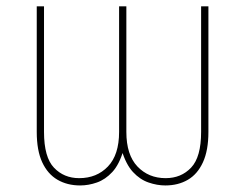

<svg xmlns="http://www.w3.org/2000/svg" viewBox="-20 -562 756 592"><path d="M227.1 9.8Q187.5 9.8 157.2 -7.8Q127 -25.4 110.1 -61.8Q93.3 -98.1 93.3 -155.3V-542.5H115.7V-155.3Q115.7 -77.1 146.5 -44.9Q177.2 -12.7 224.1 -12.7Q278.3 -12.7 312.7 -48.6Q347.2 -84.5 347.2 -155.3V-542.5H369.6V-155.3Q369.6 -84.5 403.8 -48.6Q438 -12.7 490.7 -12.7Q538.6 -12.7 569.3 -45.2Q600.1 -77.6 600.1 -155.3V-542.5H622.6V-155.3Q622.6 -98.1 605.7 -61.5Q588.9 -24.9 559.1 -7.6Q529.3 9.8 489.7 9.8Q464.4 9.8 438 0.7Q411.6 -8.3 389.9 -31.7Q368.2 -55.2 355 -99.6H360.8Q348.1 -55.2 326.4 -31.7Q304.7 -8.3 278.8 0.7Q252.9 9.8 227.1 9.8Z"/></svg>

Font: Inter 16pt Thin
Style: Regular
Weight: 250
Version: Version 4.001;git-66647c0bb